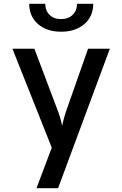

<svg xmlns="http://www.w3.org/2000/svg" viewBox="-20 -805 640 1005"><path d="M171 180 251 -32 45 -550H160L277 -240Q286 -218 294 -192Q302 -166 305 -146Q309 -166 316.5 -192Q324 -218 332 -240L441 -550H555L284 180ZM300 -639Q225 -639 179 -679Q133 -719 133 -785H217Q217 -749 239.5 -727Q262 -705 299 -705Q337 -705 360 -727Q383 -749 383 -785H468Q468 -719 421.5 -679Q375 -639 300 -639Z"/></svg>

Font: JetBrains Mono SemiBold
Style: Regular
Weight: 472
Monospace: yes
Designer: Philipp Nurullin, Konstantin Bulenkov
Foundry: JetBrains
Version: Version 2.305; ttfautohint (v1.8.4.7-5d5b)